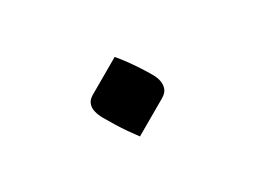

<svg xmlns="http://www.w3.org/2000/svg" viewBox="-27 -319 654 492"><g transform="rotate(30 300.0 -72.5)"><path d="M379 1Q363 3 345 4.5Q327 6 308.5 6.5Q290 7 273 7Q259 7 247 3.5Q235 0 228 -8.5Q221 -17 221 -31V-143Q237 -146 255.5 -148Q274 -150 292.5 -151Q311 -152 329 -152Q343 -152 354 -148Q365 -144 372 -135.5Q379 -127 379 -111Z"/></g></svg>

Font: Rec Mono Semicasual
Style: Regular
Weight: 400
Version: Version 1.085; ttfautohint (v1.8.4.7-5d5b)